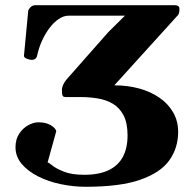

<svg xmlns="http://www.w3.org/2000/svg" viewBox="-20 -713 760 743"><path d="M312.5 9.8Q262.7 9.8 214.4 -0.5Q166 -10.7 126.7 -30.8Q87.4 -50.8 63.7 -79.1Q40 -107.4 40 -143.1Q40 -174.8 54.7 -196.3Q69.3 -217.8 89.8 -228.8Q110.4 -239.7 127.9 -239.7Q158.2 -239.7 176.5 -228.5Q194.8 -217.3 197.8 -205.6L164.1 -84Q167 -85.4 181.4 -73.5Q195.8 -61.5 226.1 -49.1Q256.3 -36.6 306.2 -36.6Q362.8 -36.6 399.9 -54.2Q437 -71.8 455.3 -105.7Q473.6 -139.6 473.6 -189Q473.6 -236.8 458.3 -266.4Q442.9 -295.9 417 -311.3Q391.1 -326.7 358.6 -332Q326.2 -337.4 292.5 -337.4H234.4Q226.1 -337.4 222.9 -341.8Q219.7 -346.2 219.7 -364.7Q219.7 -374.5 224.6 -385.3Q229.5 -396 237.8 -405.8L398.9 -588.4L463.4 -652.3H245.1Q226.1 -652.3 206.8 -639.2Q187.5 -626 170.9 -603.8Q154.3 -581.5 142.1 -554.2Q129.9 -526.9 124 -499Q120.6 -481.4 102.1 -481.4Q95.7 -481.4 84 -485.6Q72.3 -489.7 72.8 -498L89.4 -672.9Q99.6 -692.9 117.2 -692.9H656.7Q663.6 -692.9 668.9 -689.9Q674.3 -687 674.3 -680.2V-672.9Q674.3 -668.9 673.1 -663.6Q671.9 -658.2 668.5 -654.3L422.4 -382.8Q473.6 -382.8 518.3 -370.6Q563 -358.4 596.9 -335Q630.9 -311.5 650.1 -278.1Q669.4 -244.6 669.4 -202.6Q669.4 -141.1 635.7 -93.3Q602.1 -45.4 523.9 -17.8Q445.8 9.8 312.5 9.8Z"/></svg>

Font: Gelasio
Style: Bold
Weight: 700
Designer: Eben Sorkin
Foundry: Eben Sorkin
Version: Version 1.008